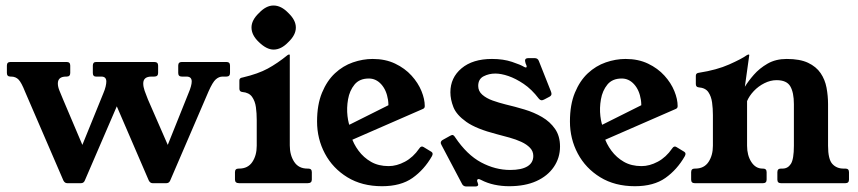

<svg xmlns="http://www.w3.org/2000/svg" viewBox="-20 -665 3115 697"><path d="M224 0Q215 0 210 -10L71 -332Q58 -365 47.5 -376Q37 -387 20 -387H18Q5 -387 5 -400V-427Q5 -440 18 -440H222Q235 -440 235 -427V-400Q235 -387 222 -387H220Q190 -387 190 -362Q190 -350 196 -335.5Q202 -321 209 -304L279 -139L355 -326Q361 -340 363.5 -351Q366 -362 366 -369Q366 -387 348 -387H328Q317 -387 317 -400V-427Q317 -440 329 -440H540Q554 -440 554 -427V-400Q554 -387 540 -387H530Q500 -387 500 -362Q500 -350 505 -335.5Q510 -321 517 -304L589 -139L664 -326Q670 -340 673 -351Q676 -362 676 -369Q676 -387 657 -387H640Q627 -387 627 -400V-427Q627 -440 640 -440H802Q815 -440 815 -427V-400Q815 -387 802 -387H788Q775 -387 763.5 -377Q752 -367 737 -333L598 -10Q594 0 584 0H534Q525 0 520 -10L404 -279L288 -10Q284 0 274 0Z M1099 -53Q1112 -53 1112 -40V-13Q1112 0 1097 0H848Q833 0 833 -13V-40Q833 -53 846 -53H848Q880 -53 896 -77Q912 -101 912 -136V-229Q912 -254 909 -276Q906 -298 895 -313.5Q884 -329 860 -331Q849 -332 849 -343V-373Q849 -378 852 -380.5Q855 -383 862 -384Q917 -397 952 -416Q987 -435 1024 -465Q1027 -467 1029 -467H1030Q1032 -467 1032 -465V-137Q1032 -102 1048 -77.5Q1064 -53 1096 -53ZM972.8 -645Q1001 -645 1026.8 -617.8Q1054 -592 1054 -565Q1054 -538 1026.8 -512.2Q1001 -485 973.1 -485Q947.9 -485 920 -512Q893 -537.3 893 -565.3Q893 -592 920.2 -617.8Q946 -645 972.8 -645Z M1548 -98Q1520 -49 1477.5 -19Q1435 11 1367 11Q1294 11 1241 -21.5Q1188 -54 1159.5 -107.5Q1131 -161 1131 -224Q1131 -285 1149 -328.5Q1167 -372 1196 -399Q1225 -426 1261 -438.5Q1297 -451 1333 -451Q1379 -451 1414.5 -434Q1450 -417 1474 -390.5Q1498 -364 1510 -334.5Q1522 -305 1522 -280Q1522 -278 1521.5 -276Q1521 -274 1519 -272Q1517 -270 1514 -269L1207 -135L1198 -187L1446 -311L1380 -225Q1394 -268 1388.5 -303Q1383 -338 1364 -359Q1345 -380 1319 -380Q1285 -380 1267 -358Q1249 -336 1243.5 -304.5Q1238 -273 1241.5 -243.5Q1245 -214 1253 -200L1255 -170Q1263 -143 1281.5 -118Q1300 -93 1327 -77.5Q1354 -62 1391 -62Q1420 -62 1450 -78Q1480 -94 1502 -126Q1509 -137 1518 -131L1546 -114Q1554 -109 1548 -98Z M1956 -304Q1950 -301 1947 -301Q1941 -301 1936 -307Q1910 -341 1881 -360.5Q1852 -380 1825.5 -389Q1799 -398 1778 -398Q1755 -398 1735.5 -388Q1716 -378 1716 -353Q1716 -334 1731 -321Q1746 -308 1768.5 -300Q1791 -292 1815 -286Q1849 -278 1884 -267.5Q1919 -257 1948 -240Q1977 -223 1995 -197Q2013 -171 2013 -133Q2013 -92 1990.5 -59Q1968 -26 1927 -7.5Q1886 11 1828 11Q1801 11 1775 5.5Q1749 0 1726 -12Q1720 -15 1718 -15Q1712 -15 1712 -9Q1712 -8 1712.5 -6Q1713 -4 1714 -2Q1716 4 1716 5Q1716 12 1705 12H1673Q1663 12 1658 4L1583 -138Q1580 -144 1580 -146Q1580 -153 1587 -157L1614 -172Q1620 -175 1622 -175Q1627 -175 1632 -167Q1675 -103 1726.5 -75.5Q1778 -48 1832 -48Q1873 -48 1894.5 -61Q1916 -74 1916 -99Q1916 -116 1904 -128.5Q1892 -141 1872.5 -150Q1853 -159 1829.5 -165.5Q1806 -172 1783 -178Q1709 -197 1673 -222.5Q1637 -248 1626 -276Q1615 -304 1615 -330Q1615 -383 1655.5 -417Q1696 -451 1766 -451Q1807 -451 1838.5 -440.5Q1870 -430 1883 -422Q1887 -420 1889 -420Q1892 -420 1892 -423Q1892 -425 1891 -428Q1890 -431 1888 -435Q1887 -439 1886.5 -441.5Q1886 -444 1886 -445Q1886 -454 1898 -454H1921Q1932 -454 1936 -444L1980 -333Q1981 -330 1981.5 -328Q1982 -326 1982 -324Q1982 -318 1975 -314Z M2466 -98Q2438 -49 2395.5 -19Q2353 11 2285 11Q2212 11 2159 -21.5Q2106 -54 2077.5 -107.5Q2049 -161 2049 -224Q2049 -285 2067 -328.5Q2085 -372 2114 -399Q2143 -426 2179 -438.5Q2215 -451 2251 -451Q2297 -451 2332.5 -434Q2368 -417 2392 -390.5Q2416 -364 2428 -334.5Q2440 -305 2440 -280Q2440 -278 2439.5 -276Q2439 -274 2437 -272Q2435 -270 2432 -269L2125 -135L2116 -187L2364 -311L2298 -225Q2312 -268 2306.5 -303Q2301 -338 2282 -359Q2263 -380 2237 -380Q2203 -380 2185 -358Q2167 -336 2161.5 -304.5Q2156 -273 2159.5 -243.5Q2163 -214 2171 -200L2173 -170Q2181 -143 2199.5 -118Q2218 -93 2245 -77.5Q2272 -62 2309 -62Q2338 -62 2368 -78Q2398 -94 2420 -126Q2427 -137 2436 -131L2464 -114Q2472 -109 2466 -98Z M2502 0Q2489 0 2489 -13V-40Q2489 -53 2502 -53H2504Q2536 -53 2552 -77Q2568 -101 2568 -136V-247Q2568 -271 2565 -293Q2562 -315 2551.5 -330.5Q2541 -346 2516 -348Q2506 -349 2506 -360V-390Q2506 -400 2518 -401Q2582 -411 2627 -431Q2672 -451 2690 -464Q2695 -467 2697 -467H2698Q2700 -467 2700 -465L2684 -350Q2696 -370 2716.5 -393.5Q2737 -417 2766.5 -434Q2796 -451 2836 -451Q2884 -451 2913.5 -437Q2943 -423 2959 -399.5Q2975 -376 2980.5 -346.5Q2986 -317 2986 -287V-136Q2986 -87 3001.5 -70Q3017 -53 3042 -53H3049Q3062 -53 3062 -40V-13Q3062 0 3049 0H2815Q2802 0 2802 -13V-40Q2802 -53 2815 -53H2821Q2840 -53 2851 -70Q2862 -87 2862 -136V-287Q2862 -329 2849 -351.5Q2836 -374 2799 -374Q2777 -374 2755 -363Q2733 -352 2716.5 -334.5Q2700 -317 2692 -298V-136Q2692 -101 2707.5 -77Q2723 -53 2748 -53H2750Q2763 -53 2763 -40V-13Q2763 0 2750 0Z"/></svg>

Font: Young Serif Light
Style: Regular
Weight: 300
Designer: Bastien Sozeau
Foundry: NBR — Bastien Sozeau
Version: Version 5.001